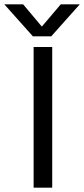

<svg xmlns="http://www.w3.org/2000/svg" viewBox="-104 -868 389 888"><path d="M133 -700H48L-84 -848H3L89.5 -745L177 -848H265ZM51.5 -650.5H137.5V0H51.5Z"/></svg>

Font: Overused Grotesk
Style: Regular
Weight: 450
Version: Version 0.004